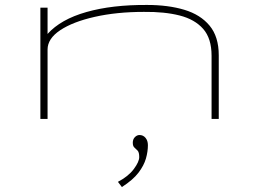

<svg xmlns="http://www.w3.org/2000/svg" viewBox="-20 -480 1040 775"><path d="M143 0V-449H172V-343Q225 -402 329 -431.5Q433 -461 574 -460Q659 -460 724 -440.5Q789 -421 826 -376.5Q863 -332 863 -257V0H834V-255Q834 -325 800 -363.5Q766 -402 705 -417.5Q644 -433 561 -432Q451 -432 362.5 -412Q274 -392 223 -358Q172 -324 172 -280V0ZM472 275 456 254Q498 232 520 202.5Q542 173 542 154Q542 135 535.5 128Q529 121 522.5 115.5Q516 110 516 96Q516 82 524.5 73.5Q533 65 543 65Q558 65 567.5 76.5Q577 88 577 106Q577 132 569 160Q561 188 539 217Q517 246 472 275Z"/></svg>

Font: Inconsolata UltraExpanded ExtraLight
Style: Regular
Weight: 200
Width: 9
Monospace: yes
Designer: Raph Levien, Cyreal, Brenton Simpson
Foundry: Raph Levien, Cyreal, Google
Version: Version 3.001; ttfautohint (v1.8.2.53-6de2)